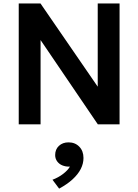

<svg xmlns="http://www.w3.org/2000/svg" viewBox="-20 -720 800 1112"><path d="M88.5 0V-700H214.5L546 -218V-700H672.5V0H546.5L215 -488V0ZM322.5 372.5 284 321Q318.5 308 345.5 287.2Q372.5 266.5 385 245Q381.5 245 378 245Q359 245 341 237.8Q323 230.5 311.2 214.8Q299.5 199 299.5 178Q299.5 145 321.2 124.8Q343 104.5 377 104.5Q415 104.5 439.2 129.5Q463.5 154.5 463.5 195Q463.5 227.5 447.8 258.5Q432 289.5 400.8 318.2Q369.5 347 322.5 372.5Z"/></svg>

Font: Geologica EX Med
Style: Regular
Weight: 500
Designer: Sindre Bremnes, Frode Helland
Foundry: Monokrom Skriftforlag AS
Version: Version 1.010;gftools[0.9.28]